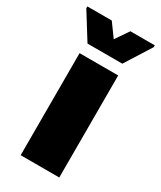

<svg xmlns="http://www.w3.org/2000/svg" viewBox="-212 -767 697 831"><g transform="rotate(30 136.5 -351.0)"><path d="M40 0V-510H233V0ZM49 -563 -32 -693V-702H90L138 -636L183 -702H305V-693L223 -563Z"/></g></svg>

Font: Saira SemiCondensed Black
Style: Regular
Weight: 900
Width: 4
Designer: Hector Gatti with collaboration of the Omnibus-Type team
Foundry: Omnibus-Type
Version: Version 1.101